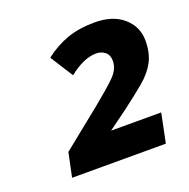

<svg xmlns="http://www.w3.org/2000/svg" viewBox="-88 -938 599 608"><g transform="rotate(-20 211.5 -634.0)"><path d="M56 -415 73 -496 206 -603Q254 -642 279 -666.5Q304 -691 304 -719Q304 -739 291.5 -749Q279 -759 262 -759Q220 -759 170 -719L121 -796Q157 -824 197.5 -838.5Q238 -853 291 -853Q352 -853 387.5 -822Q423 -791 423 -744Q423 -702 407.5 -673Q392 -644 361 -618Q330 -592 286 -559L223 -513H392L372 -415Z"/></g></svg>

Font: BC Sans
Style: Bold Italic
Weight: 700
Italic angle: -12°
Designer: Monotype Design Team
Province of B.C.
Foundry: Monotype Imaging Inc.
Version: Version 2.000;GOOG;noto-source:20170915:90ef993387c0